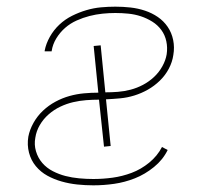

<svg xmlns="http://www.w3.org/2000/svg" viewBox="-20 -548 640 576"><path d="M260 8Q236 8 212 5.5Q188 3 165 -3.5Q142 -10 122 -21Q102 -32 87.5 -49.5Q73 -67 67 -90Q61 -113 65 -138Q69 -159 80.5 -179.5Q92 -200 109 -216Q126 -232 146.5 -243Q167 -254 188.5 -260Q210 -266 232 -268Q254 -270 275 -270L261 -410L282 -412L296 -271Q315 -271 334 -272.5Q353 -274 372 -279Q391 -284 409 -293.5Q427 -303 442 -317Q457 -331 467 -349Q477 -367 480 -385Q483 -405 479 -424Q475 -443 464 -458Q453 -473 437 -483Q421 -493 403 -499Q385 -505 365.5 -507Q346 -509 326 -509Q307 -509 287.5 -507Q268 -505 248.5 -500Q229 -495 210 -486.5Q191 -478 175.5 -464.5Q160 -451 149 -433Q138 -415 135 -395Q135 -395 135 -395Q135 -395 135 -394H114Q114 -395 114 -395Q114 -395 114 -396Q118 -417 129.5 -437.5Q141 -458 158 -474Q175 -490 196 -500.5Q217 -511 239 -517.5Q261 -524 283 -526Q305 -528 326 -528Q349 -528 371.5 -525.5Q394 -523 415 -516Q436 -509 453.5 -497Q471 -485 483 -467.5Q495 -450 499.5 -428Q504 -406 500 -383Q497 -362 486.5 -342Q476 -322 459.5 -306Q443 -290 423.5 -279Q404 -268 383 -261.5Q362 -255 340.5 -253Q319 -251 298 -250L312 -110L292 -108L277 -249Q258 -249 238.5 -247.5Q219 -246 199.5 -241.5Q180 -237 161 -228Q142 -219 126 -205Q110 -191 99.5 -173Q89 -155 86 -135Q82 -114 88 -94Q94 -74 107 -59Q120 -44 138.5 -34.5Q157 -25 176.5 -20Q196 -15 217.5 -13Q239 -11 260 -11Q289 -11 318 -15Q347 -19 375 -29.5Q403 -40 427.5 -60Q452 -80 466 -107L483 -98Q469 -69 442 -47Q415 -25 384.5 -13Q354 -1 322.5 3.5Q291 8 260 8Z"/></svg>

Font: Iosevka SS04 Thin Extended
Style: Italic
Weight: 100
Width: 7
Italic angle: -9°
Monospace: yes
Designer: Belleve Invis
Foundry: Belleve Invis
Version: Version 19.0.0; ttfautohint (v1.8.4)